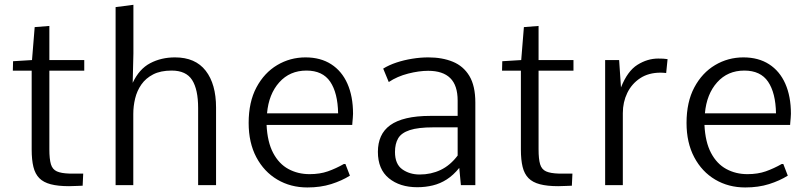

<svg xmlns="http://www.w3.org/2000/svg" viewBox="-20 -782 3415 811"><path d="M271.5 4.4Q225.1 4.4 194.3 -3.7Q163.6 -11.7 146 -29.5Q128.4 -47.4 121.1 -77.1Q113.8 -106.9 113.8 -150.4V-483.4H34.2L35.2 -523.4L115.2 -528.3L126.5 -667.5L188.5 -672.4V-528.3H335.9V-483.4H188.5V-151.4Q188.5 -109.9 195.1 -88.1Q201.7 -66.4 220.2 -58.1Q238.8 -49.8 273.4 -48.8Q291 -48.3 306.4 -48.8Q321.8 -49.3 331.5 -48.8L329.1 2.4Q318.4 2.4 304.7 3.4Q291 4.4 271.5 4.4Z M468.3 0V-752L543.5 -761.7V-556.2L540.5 -432.1Q567.9 -490.7 614.5 -515.1Q661.1 -539.6 719.2 -539.6Q805.2 -539.6 848.9 -483.2Q892.6 -426.8 892.6 -327.6V0H816.9V-325.7Q816.9 -404.3 791.5 -444.1Q766.1 -483.9 705.1 -483.9Q658.2 -483.9 627 -467.8Q595.7 -451.7 577.1 -425Q558.6 -398.4 550.8 -366Q543 -333.5 543 -300.8V0Z M1278.3 9.8Q1207.5 9.8 1151.4 -23.4Q1095.2 -56.6 1062.7 -117.9Q1030.3 -179.2 1030.3 -262.7Q1030.3 -351.1 1063.2 -412.8Q1096.2 -474.6 1150.9 -507.1Q1205.6 -539.6 1270.5 -539.6Q1334 -539.6 1378.9 -510.7Q1423.8 -481.9 1447.5 -428.5Q1471.2 -375 1471.2 -301.3Q1471.2 -293.9 1470.2 -283.2Q1469.2 -272.5 1468.5 -264.2Q1467.8 -255.9 1467.8 -254.4H1106Q1109.4 -182.1 1133.8 -136Q1158.2 -89.8 1198.2 -68.1Q1238.3 -46.4 1287.6 -46.4Q1331.1 -46.4 1365 -58.3Q1398.9 -70.3 1432.6 -89.4H1439L1458 -40Q1423.8 -18.6 1378.9 -4.4Q1334 9.8 1278.3 9.8ZM1107.9 -303.2H1408.2Q1406.7 -389.6 1374.8 -436.8Q1342.8 -483.9 1274.4 -483.9Q1204.1 -483.9 1159.7 -434.3Q1115.2 -384.8 1107.9 -303.2Z M1742.7 8.8Q1668.9 8.8 1622.6 -29.1Q1576.2 -66.9 1576.2 -140.6Q1576.2 -177.2 1588.9 -205.6Q1601.6 -233.9 1628.2 -253.2Q1654.8 -272.5 1697.3 -282.5Q1739.7 -292.5 1798.3 -292.5H1913.1V-356.9Q1913.1 -421.4 1881.8 -452.1Q1850.6 -482.9 1788.6 -482.9Q1750 -482.9 1704.1 -471.2Q1658.2 -459.5 1622.1 -435.5L1598.6 -492.2Q1623 -507.3 1654.5 -517.8Q1686 -528.3 1720.9 -533.9Q1755.9 -539.6 1789.1 -539.6Q1848.1 -539.6 1892.8 -521.2Q1937.5 -502.9 1962.6 -461.2Q1987.8 -419.4 1987.8 -348.6V0H1926.8L1919.9 -72.8Q1895 -42 1867.2 -24.2Q1839.4 -6.3 1808.1 1.2Q1776.9 8.8 1742.7 8.8ZM1752.9 -44.9Q1800.8 -44.9 1841.3 -64.2Q1881.8 -83.5 1913.1 -125V-244.1H1810.5Q1746.1 -244.1 1710.7 -232.4Q1675.3 -220.7 1661.9 -197.8Q1648.4 -174.8 1648.4 -140.1Q1648.4 -88.9 1679.2 -66.9Q1710 -44.9 1752.9 -44.9Z M2337.9 4.4Q2291.5 4.4 2260.7 -3.7Q2230 -11.7 2212.4 -29.5Q2194.8 -47.4 2187.5 -77.1Q2180.2 -106.9 2180.2 -150.4V-483.4H2100.6L2101.6 -523.4L2181.6 -528.3L2192.9 -667.5L2254.9 -672.4V-528.3H2402.3V-483.4H2254.9V-151.4Q2254.9 -109.9 2261.5 -88.1Q2268.1 -66.4 2286.6 -58.1Q2305.2 -49.8 2339.8 -48.8Q2357.4 -48.3 2372.8 -48.8Q2388.2 -49.3 2397.9 -48.8L2395.5 2.4Q2384.8 2.4 2371.1 3.4Q2357.4 4.4 2337.9 4.4Z M2536.1 0V-528.3H2595.2L2603 -412.6Q2630.4 -481.9 2672.6 -508.3Q2714.8 -534.7 2760.3 -534.7Q2772 -534.7 2781.5 -534.2Q2791 -533.7 2799.8 -532.2L2793.9 -473.6Q2788.6 -474.1 2782.2 -474.6Q2775.9 -475.1 2770.5 -475.1Q2719.7 -475.1 2684.1 -451.7Q2648.4 -428.2 2629.6 -389.4Q2610.8 -350.6 2610.8 -304.2V0Z M3127.9 9.8Q3057.1 9.8 3001 -23.4Q2944.8 -56.6 2912.4 -117.9Q2879.9 -179.2 2879.9 -262.7Q2879.9 -351.1 2912.8 -412.8Q2945.8 -474.6 3000.5 -507.1Q3055.2 -539.6 3120.1 -539.6Q3183.6 -539.6 3228.5 -510.7Q3273.4 -481.9 3297.1 -428.5Q3320.8 -375 3320.8 -301.3Q3320.8 -293.9 3319.8 -283.2Q3318.8 -272.5 3318.1 -264.2Q3317.4 -255.9 3317.4 -254.4H2955.6Q2959 -182.1 2983.4 -136Q3007.8 -89.8 3047.9 -68.1Q3087.9 -46.4 3137.2 -46.4Q3180.7 -46.4 3214.6 -58.3Q3248.5 -70.3 3282.2 -89.4H3288.6L3307.6 -40Q3273.4 -18.6 3228.5 -4.4Q3183.6 9.8 3127.9 9.8ZM2957.5 -303.2H3257.8Q3256.3 -389.6 3224.4 -436.8Q3192.4 -483.9 3124 -483.9Q3053.7 -483.9 3009.3 -434.3Q2964.8 -384.8 2957.5 -303.2Z"/></svg>

Font: Comme Light
Style: Regular
Weight: 300
Version: Version 1.000;gftools[0.9.27]